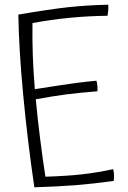

<svg xmlns="http://www.w3.org/2000/svg" viewBox="-20 -755 545 816"><path d="M463 14Q377 26 301.5 32Q226 38 126 41Q97 -156 78.5 -352.5Q60 -549 58 -693Q192 -716 271 -724.5Q350 -733 440 -735Q441 -722 440 -710.5Q439 -699 437 -688Q355 -687 277.5 -679.5Q200 -672 118 -657Q117 -584 119.5 -516.5Q122 -449 128 -376Q262 -397 304.5 -402.5Q347 -408 390 -412Q393 -400 394 -389Q395 -378 394 -367Q318 -361 263 -354Q208 -347 132 -333Q140 -249 150.5 -165.5Q161 -82 173 -4Q268 -7 332 -14.5Q396 -22 461 -36Q464 -25 464.5 -10.5Q465 4 463 14Z"/></svg>

Font: Atma Light
Style: Regular
Weight: 300
Designer: Gregori Vincens, Jeremie Hornus, Riccardo Olocco, Yoann Minet.
Foundry: black foundry
Version: Version 1.102;PS 1.100;hotconv 1.0.86;makeotf.lib2.5.63406